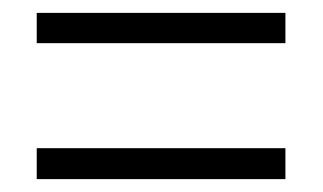

<svg xmlns="http://www.w3.org/2000/svg" viewBox="-20 -501 501 298"><path d="M37 -434H423V-481H37ZM37 -223H423V-271H37Z"/></svg>

Font: Noto Sans Gujarati Condensed Light
Style: Regular
Weight: 300
Width: 3
Designer: Jelle Bosma - Monotype Design Team, Universal Thirst
Foundry: Monotype Imaging Inc.
Version: Version 2.106